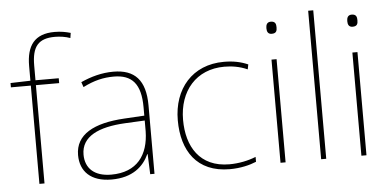

<svg xmlns="http://www.w3.org/2000/svg" viewBox="-52 -867 1982 979"><g transform="rotate(-5 939.0 -377.5)"><path d="M258 -503V-528H139V-603C139 -701 172 -740 257 -740C282 -740 311 -736 335 -727L339 -753C314 -760 290 -765 257 -765C154 -765 113 -707 113 -603V-528L11 -525V-503H113V0H139V-503Z M538 -537C479 -537 424 -522 371 -498L380 -472C437 -501 485 -512 538 -512C631 -512 676 -463 676 -343V-300L573 -294C416 -285 322 -234 322 -129C322 -45 376 10 482 10C590 10 646 -42 674 -103H676L680 0H702V-350C702 -480 647 -537 538 -537ZM575 -270 676 -275V-220C674 -99 615 -15 482 -15C397 -15 350 -58 350 -129C350 -222 439 -263 575 -270Z M1087 10C1142 10 1190 -2 1223 -16V-41C1184 -25 1135 -15 1087 -15C935 -15 871 -125 871 -261C871 -409 960 -513 1104 -513C1142 -513 1182 -507 1222 -489L1227 -514C1190 -530 1152 -538 1104 -538C942 -538 844 -422 844 -261C844 -106 918 10 1087 10Z M1360 -721C1340 -721 1335 -706 1335 -690C1335 -673 1340 -659 1360 -659C1384 -659 1387 -673 1387 -690C1387 -706 1384 -721 1360 -721ZM1373 -528H1347V0H1373Z M1581 0V-760H1555V0Z M1774 -721C1754 -721 1749 -706 1749 -690C1749 -673 1754 -659 1774 -659C1798 -659 1801 -673 1801 -690C1801 -706 1798 -721 1774 -721ZM1787 -528H1761V0H1787Z"/></g></svg>

Font: Noto Sans Sinhala Thin
Style: Regular
Weight: 100
Designer: Jelle Bosma - Monotype Design Team
Foundry: Monotype Imaging Inc.
Version: Version 2.006